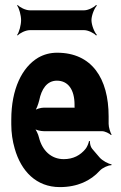

<svg xmlns="http://www.w3.org/2000/svg" viewBox="-20 -753 492 783"><path d="M213 -538C184 -538 159 -531 136 -518C70 -479 26 -390 26 -265V-246C26 -211 31 -178 40 -147C66 -55 128 10 224 10C296 10 350 -16 387 -57C398 -69 423 -80 434 -79L435 -83C423 -84 397 -98 386 -111L356 -146C349 -154 346 -169 347 -177L343 -178C342 -170 335 -153 329 -146C308 -120 279 -104 240 -104C188 -104 152 -140 139 -192C136 -206 126 -226 119 -233L118 -229C126 -223 145 -218 159 -218H396C408 -218 426 -209 433 -202L435 -204C430 -212 423 -234 423 -248V-278C423 -434 354 -538 213 -538ZM284 -326V-320C284 -317 284 -311 286 -310L288 -312C287 -314 282 -314 280 -314H159C146 -314 126 -308 118 -301L120 -297C128 -305 136 -328 140 -344C149 -389 171 -424 212 -424C258 -424 284 -387 284 -326ZM353 -671C353 -690 365 -720 375 -730L372 -733C364 -723 339 -711 324 -711H101C85 -711 60 -723 52 -733L50 -730C58 -720 66 -690 66 -671C66 -651 58 -621 50 -611L52 -608C60 -618 85 -630 101 -630H324C339 -630 364 -618 372 -608L375 -611C365 -621 353 -651 353 -671Z"/></svg>

Font: Asimov
Style: EdgeExtreme
Weight: 500
Designer: Google
Version: Version 2.000980: 2014